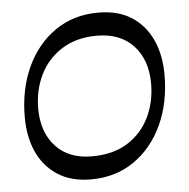

<svg xmlns="http://www.w3.org/2000/svg" viewBox="-45 -584 628 638"><g transform="rotate(-5 269.5 -265.0)"><path d="M234 10Q168 10 123 -19Q78 -48 55 -98.5Q32 -149 32 -215Q32 -308 66 -381.5Q100 -455 161.5 -497.5Q223 -540 305 -540Q372 -540 416.5 -511Q461 -482 484 -431.5Q507 -381 507 -315Q507 -222 473 -148.5Q439 -75 377.5 -32.5Q316 10 234 10ZM243 -66Q314 -66 362 -96Q410 -126 435 -177Q460 -228 460 -290Q460 -369 416 -416.5Q372 -464 294 -464Q226 -464 177.5 -433.5Q129 -403 104 -352Q79 -301 79 -239Q79 -161 122.5 -113.5Q166 -66 243 -66Z"/></g></svg>

Font: Spectral SC
Style: Bold Italic
Weight: 700
Italic angle: -10°
Designer: Jean-Baptiste Levee
Foundry: Production Type
Version: Version 2.001